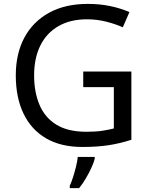

<svg xmlns="http://www.w3.org/2000/svg" viewBox="-20 -744 768 985"><path d="M407 -377H654V-27Q596 -8 537 1Q478 10 403 10Q292 10 216 -34.5Q140 -79 100.5 -161.5Q61 -244 61 -357Q61 -469 105 -551Q149 -633 231.5 -678.5Q314 -724 431 -724Q491 -724 544.5 -713Q598 -702 644 -682L610 -604Q572 -621 524.5 -633Q477 -645 426 -645Q341 -645 280 -610Q219 -575 187 -510.5Q155 -446 155 -357Q155 -272 182.5 -206.5Q210 -141 269 -104.5Q328 -68 424 -68Q471 -68 504 -73Q537 -78 564 -85V-297H407ZM466 70Q462 88 449.5 115.5Q437 143 420.5 171Q404 199 386 221H338V209Q346 192 354.5 165.5Q363 139 370 110.5Q377 82 379 61H466Z"/></svg>

Font: Noto Naskh Arabic
Style: Regular
Weight: 400
Designer: Monotype Design Team, David Williams, Mohamad Dakak and Nizar Qandah
Foundry: Monotype Imaging Inc.
Version: Version 2.013